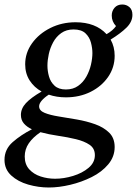

<svg xmlns="http://www.w3.org/2000/svg" viewBox="-49 -579 609 854"><path d="M168 255Q122 255 76.5 242Q31 229 1 201.5Q-29 174 -29 132Q-29 85 7.5 53Q44 21 93 -4Q71 -14 57.5 -29.5Q44 -45 44 -68Q44 -96 66 -120Q88 -144 136 -172Q103 -190 83 -221Q63 -252 63 -293Q63 -344 93.5 -386.5Q124 -429 175 -454.5Q226 -480 287 -480Q376 -480 425 -427Q453 -443 467 -463Q448 -483 448 -510Q448 -530 460.5 -544.5Q473 -559 495 -559Q513 -559 526.5 -547.5Q540 -536 540 -513Q540 -482 513.5 -456Q487 -430 443 -403Q461 -371 461 -331Q461 -279 432 -237Q403 -195 354 -170.5Q305 -146 244 -146Q203 -146 168 -158Q148 -145 136.5 -131.5Q125 -118 125 -106Q125 -87 149.5 -77Q174 -67 212 -61Q250 -55 293 -47.5Q336 -40 374 -26.5Q412 -13 436.5 11Q461 35 461 75Q461 118 432.5 152Q404 186 359 208.5Q314 231 263.5 243Q213 255 168 255ZM131 9Q97 32 79 58.5Q61 85 61 117Q61 152 81 174Q101 196 132 206Q163 216 196 216Q235 216 276 203.5Q317 191 345 167.5Q373 144 373 111Q373 81 349.5 65Q326 49 288.5 40Q251 31 209.5 25Q168 19 131 9ZM244 -181Q276 -181 298.5 -197Q321 -213 335 -238Q349 -263 355.5 -291Q362 -319 362 -343Q362 -365 355.5 -389.5Q349 -414 331 -431Q313 -448 278 -448Q246 -448 223.5 -432Q201 -416 187.5 -391Q174 -366 168 -338.5Q162 -311 162 -287Q162 -263 169 -238.5Q176 -214 194 -197.5Q212 -181 244 -181Z"/></svg>

Font: Tiro Bangla
Style: Italic
Weight: 400
Italic angle: -11°
Designer: Bangla: John Hudson & Fiona Ross, assisted by Neelakash Kshetrimayum. Latin: John Hudson with Paul Hanslow, assisted by 
Foundry: Tiro Typeworks Ltd.
Version: Version 1.60